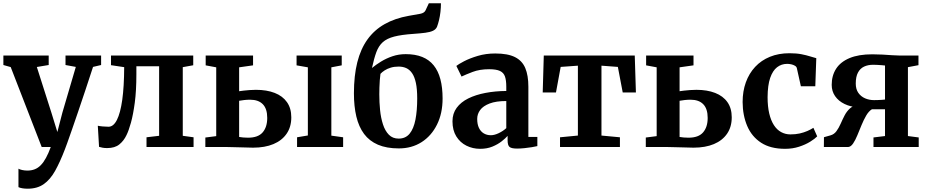

<svg xmlns="http://www.w3.org/2000/svg" viewBox="-20 -892 5631 1165"><path d="M148 253Q130.5 253 115.8 250.5Q101 248 92 243.5V131.5Q98.5 136 114 139.5Q129.5 143 146 143Q170.5 143 190.5 135.2Q210.5 127.5 227.2 110.5Q244 93.5 259 66Q274 38.5 288 0H233L45 -485L0.5 -497.5V-555H275.5V-497.5L203.5 -485.5L292 -208L328 -91L358.5 -208.5L440 -486L377.5 -497.5V-555H593.5V-497.5L544.5 -486Q521.5 -415.5 498.5 -346.2Q475.5 -277 454.5 -215.5Q433.5 -154 416.5 -105Q399.5 -56 388.2 -24.8Q377 6.5 374 13.5Q344.5 90.5 314.8 144Q285 197.5 245.5 225.2Q206 253 148 253Z M630 6.5Q614.5 6.5 602 4.2Q589.5 2 581 -1L573.5 -129Q584 -126.5 603 -124.8Q622 -123 638.5 -123Q668.5 -123 689.5 -164.5Q710.5 -206 721.8 -286.2Q733 -366.5 733.5 -484.5L653.5 -496.5V-555H1152.5V-496L1089 -484.5V-68L1154.5 -59V0H869V-59L945.5 -68V-490H807.5V-441.5Q807.5 -341.5 797.8 -268.8Q788 -196 774.5 -147.5Q761 -99 747.5 -72Q731.5 -38 704.2 -15.8Q677 6.5 630 6.5Z M1782.5 0V-59L1848 -70V-483.5L1779.5 -495.5V-555H2053.5V-495.5L1990.5 -483.5V-69L2062 -59V0ZM1226 0V-57.5L1292 -66V-483.5L1228 -495.5V-555H1515.5V-495.5L1431 -483.5V-338.5Q1442.5 -340.5 1458.8 -342.2Q1475 -344 1494.2 -345.5Q1513.5 -347 1533 -347Q1598.5 -347 1646.8 -328.2Q1695 -309.5 1721.2 -272.2Q1747.5 -235 1747.5 -180Q1747.5 -122 1719.2 -80.8Q1691 -39.5 1639.2 -17.8Q1587.5 4 1515.5 4Q1505.5 4 1484.5 3.2Q1463.5 2.5 1438.2 2Q1413 1.5 1390.5 0.8Q1368 0 1355 0ZM1485 -56.5Q1546 -56.5 1573.8 -88.8Q1601.5 -121 1601.5 -176.5Q1601.5 -232 1574.8 -259.5Q1548 -287 1497.5 -287Q1479.5 -287 1461.8 -285Q1444 -283 1431 -280.5V-61Q1441 -59 1455.5 -57.8Q1470 -56.5 1485 -56.5Z M2400 8.5Q2325.5 8.5 2273.2 -14Q2221 -36.5 2189 -79.5Q2157 -122.5 2142.2 -184.8Q2127.5 -247 2127.5 -326Q2127.5 -433 2148 -514.2Q2168.5 -595.5 2209.8 -652.8Q2251 -710 2313.5 -745.5Q2376 -781 2460.5 -796Q2504.5 -803.5 2529.5 -808.2Q2554.5 -813 2562 -829L2582 -872H2655.5Q2655.5 -845.5 2652.5 -819.5Q2649.5 -793.5 2644 -770.5Q2638.5 -747.5 2631.5 -729Q2624.5 -713.5 2607 -705.2Q2589.5 -697 2560.5 -693.2Q2531.5 -689.5 2489.5 -686.5Q2416 -681.5 2371.8 -670Q2327.5 -658.5 2302.5 -636Q2277.5 -613.5 2263.5 -575.5Q2249.5 -537.5 2237 -479.5Q2260.5 -499 2292.2 -518.5Q2324 -538 2361.8 -550.8Q2399.5 -563.5 2441.5 -563.5Q2499.5 -563.5 2541.8 -546.5Q2584 -529.5 2611.5 -495.5Q2639 -461.5 2652.2 -411Q2665.5 -360.5 2665.5 -294.5Q2665.5 -204 2631.5 -135.8Q2597.5 -67.5 2538 -29.5Q2478.5 8.5 2400 8.5ZM2399 -51Q2441 -51 2465.5 -81Q2490 -111 2500.8 -166Q2511.5 -221 2511.5 -294.5Q2511.5 -351.5 2503.5 -388.8Q2495.5 -426 2480.5 -447.8Q2465.5 -469.5 2445 -478.8Q2424.5 -488 2399 -488Q2372 -488 2350.8 -481.5Q2329.5 -475 2313.8 -464.8Q2298 -454.5 2288.5 -444Q2286 -428 2284.5 -406Q2283 -384 2282.2 -361Q2281.5 -338 2281.5 -319.5Q2281.5 -271.5 2286.2 -224Q2291 -176.5 2303.8 -137.2Q2316.5 -98 2339.5 -74.5Q2362.5 -51 2399 -51Z M2893.5 11Q2848.5 11 2810.2 -8Q2772 -27 2748.8 -64.2Q2725.5 -101.5 2725.5 -156Q2725.5 -203 2751 -237.8Q2776.5 -272.5 2821.5 -294.8Q2866.5 -317 2925.5 -328.2Q2984.5 -339.5 3052 -340V-366Q3052 -404.5 3044 -427.8Q3036 -451 3013.5 -461.5Q2991 -472 2948 -472Q2890.5 -472 2847.5 -455.5Q2804.5 -439 2780.5 -427.5L2749 -492Q2761 -502 2795.2 -520Q2829.5 -538 2878.8 -552.8Q2928 -567.5 2985 -567.5Q3061 -567.5 3104.8 -545.5Q3148.5 -523.5 3167.2 -479Q3186 -434.5 3186 -365.5V-61H3240.5V-5.5Q3229 -2.5 3207.5 1Q3186 4.5 3161.8 7Q3137.5 9.5 3117.5 9.5Q3084 9.5 3072 -0.2Q3060 -10 3060 -41V-67.5Q3047.5 -53 3024 -34.5Q3000.5 -16 2967.8 -2.5Q2935 11 2893.5 11ZM2958.5 -71.5Q2980 -71.5 3006.5 -84.2Q3033 -97 3052 -114.5V-279Q2990 -279 2950.8 -264Q2911.5 -249 2893.5 -224.5Q2875.5 -200 2875.5 -170.5Q2875.5 -138 2886 -116Q2896.5 -94 2915.2 -82.8Q2934 -71.5 2958.5 -71.5Z M3378 0V-59L3486.5 -69.5V-493.5L3382 -486L3353.5 -331H3273L3279.5 -555H3831.5L3838.5 -331H3758.5L3729 -486L3629.5 -493.5V-69.5L3741.5 -59V0Z M3898.5 0V-57.5L3964.5 -66V-483.5L3900.5 -495.5V-555H4188V-495.5L4103.5 -483.5V-338.5Q4115 -340.5 4131.2 -342.2Q4147.5 -344 4166.8 -345.5Q4186 -347 4205.5 -347Q4271 -347 4319.2 -328.2Q4367.5 -309.5 4393.8 -272.2Q4420 -235 4420 -180Q4420 -122 4391.8 -80.8Q4363.5 -39.5 4311.8 -17.8Q4260 4 4188 4Q4178 4 4157 3.2Q4136 2.5 4110.8 2Q4085.5 1.5 4063 0.8Q4040.5 0 4027.5 0ZM4157.5 -56.5Q4218.5 -56.5 4246.2 -88.8Q4274 -121 4274 -176.5Q4274 -232 4247.2 -259.5Q4220.5 -287 4170 -287Q4152 -287 4134.2 -285Q4116.5 -283 4103.5 -280.5V-61Q4113.5 -59 4128 -57.8Q4142.5 -56.5 4157.5 -56.5Z M4743.5 11Q4655 11 4598.2 -26Q4541.5 -63 4514 -127.2Q4486.5 -191.5 4486 -273Q4486 -338 4505.5 -392.2Q4525 -446.5 4562 -486.2Q4599 -526 4651.8 -547.5Q4704.5 -569 4770.5 -569Q4812 -569 4842.8 -563Q4873.5 -557 4895.8 -549.8Q4918 -542.5 4933 -539L4927 -368.5H4839.5L4815 -478.5Q4813 -487.5 4803.2 -493.2Q4793.5 -499 4780.8 -501.8Q4768 -504.5 4756 -504.5Q4721.5 -504.5 4695 -484Q4668.5 -463.5 4653.2 -419.2Q4638 -375 4637.5 -302.5Q4637.5 -246 4647.5 -203.5Q4657.5 -161 4675.8 -132.8Q4694 -104.5 4719.8 -90.5Q4745.5 -76.5 4776 -76.5Q4807 -76.5 4832.5 -82.2Q4858 -88 4879 -97.2Q4900 -106.5 4915.5 -116.5L4938.5 -64.5Q4924.5 -50 4896 -32.2Q4867.5 -14.5 4828.5 -1.8Q4789.5 11 4743.5 11Z M4979 0 4979.5 -59.5 5018.5 -70.5Q5041 -76.5 5055.2 -96Q5069.5 -115.5 5080.8 -141.2Q5092 -167 5105 -192Q5118 -217 5138 -234.8Q5158 -252.5 5190 -255.5L5190.5 -240.5Q5141.5 -243 5104.5 -261Q5067.5 -279 5047 -308.8Q5026.5 -338.5 5026.5 -377Q5026.5 -433 5053.2 -474.8Q5080 -516.5 5134.8 -539.5Q5189.5 -562.5 5273 -562.5Q5304.5 -562.5 5335 -560.8Q5365.5 -559 5392.5 -557Q5419.5 -555 5439 -555H5553V-496.5L5489 -484.5V-66.5L5554.5 -58V0H5280V-58L5350 -66.5V-229H5270.5Q5251 -217 5235.8 -190.8Q5220.5 -164.5 5207.5 -132.8Q5194.5 -101 5182.2 -71.2Q5170 -41.5 5156.5 -21.5Q5143 -1.5 5127 0ZM5283.5 -284.5Q5294.5 -284.5 5307 -285Q5319.5 -285.5 5331 -286.2Q5342.5 -287 5350 -288V-494.5Q5341.5 -495.5 5329.5 -496.5Q5317.5 -497.5 5304 -498.2Q5290.5 -499 5278.5 -499Q5246.5 -499 5222.8 -487.8Q5199 -476.5 5185.8 -451.5Q5172.5 -426.5 5172.5 -385Q5172.5 -351 5188 -328.8Q5203.5 -306.5 5228.8 -295.5Q5254 -284.5 5283.5 -284.5Z"/></svg>

Font: Merriweather 20pt
Style: Bold
Weight: 700
Version: Version 2.100